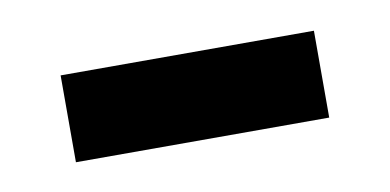

<svg xmlns="http://www.w3.org/2000/svg" viewBox="-28 -362 380 187"><g transform="rotate(-10 162.0 -268.0)"><path d="M36.6 -225.1V-311H287.1V-225.1Z"/></g></svg>

Font: Reddit Sans Condensed Medium
Style: Regular
Weight: 500
Designer: Stephen Hutchings
Foundry: Reddit
Version: Version 1.014